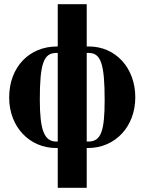

<svg xmlns="http://www.w3.org/2000/svg" viewBox="-20 -696 693 921"><path d="M396 -442H406C464 -442 482 -388 482 -217C482 -68 465 -17 404 -17H396ZM257 -17H250C192 -17 171 -73 171 -218C171 -390 189 -442 250 -442H257ZM396 -676H257V-473H253C122 -473 24 -376 24 -228C24 -86 123 14 249 14H257V205H396V14H402C533 14 629 -89 629 -229C629 -371 534 -473 407 -473H396Z"/></svg>

Font: XITS
Style: Bold
Weight: 700
Designer: MicroPress Inc., with final additions and corrections provided by Coen Hoffman, Elsevier (retired)
Version: Version 1.302